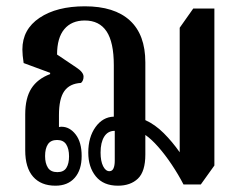

<svg xmlns="http://www.w3.org/2000/svg" viewBox="-20 -579 763 609"><path d="M156 10Q110 10 85 -18.5Q60 -47 60 -102V-216Q60 -268 79.5 -298.5Q99 -329 139 -344V-348L55 -379Q53 -392 52 -402.5Q51 -413 51 -422Q51 -486 105.5 -522.5Q160 -559 249 -559Q343 -559 392 -514Q441 -469 441 -381V-198Q472 -184 499.5 -156.5Q527 -129 550 -96V-491L593 -552H660V-54L617 6H562Q546 -25 525 -56.5Q504 -88 482 -113Q460 -138 441 -151V-89Q441 -35 417.5 -12.5Q394 10 354 10Q308 10 284 -19.5Q260 -49 260 -95Q260 -144 283 -176Q306 -208 341 -209V-372Q341 -445 318 -479.5Q295 -514 249 -514Q207 -514 184 -486.5Q161 -459 161 -406L222 -365Q245 -350 245 -336Q245 -323 237 -316Q201 -314 184 -290Q167 -266 167 -214V-176Q171 -177 175 -177Q201 -177 220 -152.5Q239 -128 239 -84Q239 -40 217 -15Q195 10 156 10ZM327 -36Q336 -36 340 -45Q344 -54 344 -69V-164Q322 -164 310.5 -145.5Q299 -127 299 -95Q299 -68 307 -52Q315 -36 327 -36ZM162 -33Q182 -33 190.5 -46.5Q199 -60 199 -83Q199 -107 190 -121Q181 -135 161 -135Q141 -135 132 -121.5Q123 -108 123 -84Q123 -61 132 -47Q141 -33 162 -33Z"/></svg>

Font: Noto Serif Thai ExtraCondensed SemiBold
Style: Regular
Weight: 600
Width: 2
Designer: Monotype Design Team
Foundry: Monotype Imaging Inc.
Version: Version 2.001; ttfautohint (v1.8.4.7-5d5b)